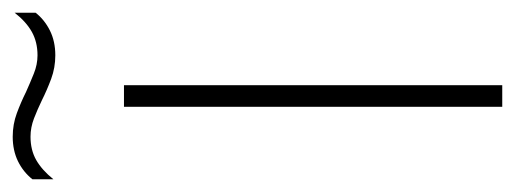

<svg xmlns="http://www.w3.org/2000/svg" viewBox="-305 -536 810 302"><g transform="rotate(-90 100.0 -385.0)"><path d="M83 0V-595H117V0ZM164 -703Q144.5 -703 127 -709.5Q109.5 -716 93.5 -724Q79 -731 64.8 -736.5Q50.5 -742 36 -742Q15 -742 -0.8 -733Q-16.5 -724 -31 -706V-739Q-19.5 -753.5 -2.5 -761.8Q14.5 -770 36 -770Q55.5 -770 73 -763.5Q90.5 -757 106.5 -749Q121 -742.5 135.2 -736.8Q149.5 -731 164 -731Q185 -731 201 -740Q217 -749 231 -767V-734Q220 -720 203 -711.5Q186 -703 164 -703Z"/></g></svg>

Font: Encode Sans SC Condensed Thin
Style: Regular
Weight: 100
Width: 3
Designer: Multiple Designers
Foundry: Impallari Type
Version: Version 3.002